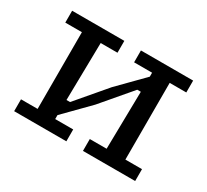

<svg xmlns="http://www.w3.org/2000/svg" viewBox="-108 -674 908 841"><g transform="rotate(30 346.0 -254.0)"><path d="M388 -448V-508H652V-448H568V-60H652V0H388V-60H473L478 -351H460L334 -203L213 -80V-60H304V0H40V-60H124V-448H40V-508H304V-448H219L214 -157H232L358 -305L479 -428V-448Z"/></g></svg>

Font: Source Serif 4 Caption
Style: Regular
Weight: 400
Designer: Frank Grießhammer
Foundry: Adobe Systems Incorporated
Version: Version 4.004;hotconv 1.0.117;makeotfexe 2.5.65602